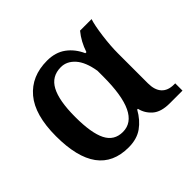

<svg xmlns="http://www.w3.org/2000/svg" viewBox="-132 -716 896 896"><g transform="rotate(-45 315.5 -268.0)"><path d="M51 -267Q51 -407 109.5 -476.5Q168 -546 271 -546Q326 -546 363.5 -518.5Q401 -491 422 -444H429Q446 -496 479 -536H555Q545 -506 537 -445.5Q529 -385 529 -336V-138Q529 -94 550 -71Q571 -48 611 -48H619V0H535Q478 0 449 -25.5Q420 -51 412 -87H407Q382 -42 345.5 -16Q309 10 254 10Q51 10 51 -267ZM404 -308V-346Q393 -413 363.5 -446Q334 -479 295 -479Q234 -479 206 -426.5Q178 -374 178 -267Q178 -161 203.5 -110.5Q229 -60 286 -60Q404 -60 404 -308Z"/></g></svg>

Font: Noto Serif SemiBold
Style: Regular
Weight: 600
Designer: Monotype Design Team
Foundry: Monotype Imaging Inc.
Version: Version 1.001